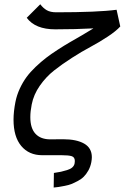

<svg xmlns="http://www.w3.org/2000/svg" viewBox="-20 -717 576 887"><path d="M166 -697.3Q179.7 -679.2 196.3 -669.7Q212.9 -660.2 240.2 -660.2Q431.2 -660.2 518.6 -671.9L535.6 -594.7Q516.1 -573.2 477.8 -547.9Q439.5 -522.5 398.7 -500.7Q357.9 -479 312.3 -449.7Q266.6 -420.4 229.5 -391.1Q192.4 -361.8 163.8 -320.8Q135.3 -279.8 126.5 -234.4Q120.1 -202.6 120.1 -175.8Q120.1 -124.5 144 -98.9Q168 -73.2 212.4 -73.2Q212.9 -73.2 242.2 -73.5Q271.5 -73.7 272.5 -73.7Q333.5 -73.7 368.9 -53.5Q404.3 -33.2 404.3 9.3Q404.3 18.6 401.9 32.2Q397.9 53.2 388.2 70.6Q378.4 87.9 367.2 99.1Q356 110.4 338.9 119.4Q321.8 128.4 309.6 133.3Q297.4 138.2 278.3 141.8Q259.3 145.5 251.2 146.7Q243.2 147.9 228 149.4L229 82Q249.5 79.1 261.7 76.4Q273.9 73.7 289.8 68.8Q305.7 64 314.2 56.2Q322.8 48.3 324.7 37.6Q325.7 33.7 325.7 26.9Q325.7 9.3 311.5 4.6Q297.4 0 264.2 0H254.4H174.8Q113.8 0 78.1 -42.7Q42.5 -85.4 42.5 -164.1Q42.5 -201.2 51.3 -246.1Q57.6 -277.8 71.3 -307.4Q85 -336.9 102.3 -360.6Q119.6 -384.3 144.8 -408.2Q169.9 -432.1 192.9 -449.7Q215.8 -467.3 247.1 -487.5Q278.3 -507.8 302.2 -521.5Q326.2 -535.2 358.9 -554.2Q391.6 -573.2 411.6 -585.9Q329.6 -581.5 234.9 -581.5Q143.1 -581.5 103.5 -634.8Z"/></svg>

Font: Fantasque Sans Mono
Style: Italic
Weight: 400
Italic angle: -11°
Monospace: yes
Designer: Jany Belluz
Version: Version 1.8.0 ; ttfautohint (v1.8.2)